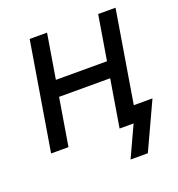

<svg xmlns="http://www.w3.org/2000/svg" viewBox="-128 -651 845 912"><g transform="rotate(-20 294.5 -195.0)"><path d="M451.7 -320.8 438 -239.7H138.7L152.3 -320.8ZM210.4 -545.9 120.1 0H32.2L122.6 -545.9ZM556.6 -545.9 466.3 0H378.4L468.8 -545.9ZM377 156.2 449.2 0H417.5L430.7 -81.1H574.2L464.4 156.2Z"/></g></svg>

Font: Inter
Style: Italic
Weight: 400
Italic angle: -9.3988°
Designer: Rasmus Andersson
Foundry: rsms
Version: Version 4.001;git-66647c0bb